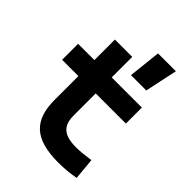

<svg xmlns="http://www.w3.org/2000/svg" viewBox="-224 -904 1033 1033"><g transform="rotate(45 293.0 -387.5)"><path d="M402.8 9.8C449.2 9.8 487.8 5.9 530.8 -2L519 -125.5C475.1 -119.6 442.4 -115.7 412.6 -115.7C319.3 -115.7 281.7 -149.4 281.7 -228.5V-396H511.2V-517.6H281.7V-673.8H149.9V-517.6H25.9V-396H149.9V-215.8C149.9 -58.1 224.1 9.8 402.8 9.8ZM346.2 -599.6H462.9L502.4 -785.2H366.7Z"/></g></svg>

Font: Cascadia Mono NF
Style: Bold
Weight: 700
Monospace: yes
Designer: Aaron Bell
Foundry: Saja Typeworks
Version: Version 2404.023